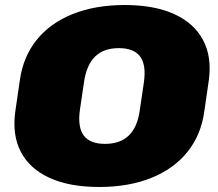

<svg xmlns="http://www.w3.org/2000/svg" viewBox="-20 -733 870 766"><path d="M376 13Q258 13 178.5 -23Q99 -59 63.5 -126.5Q28 -194 41 -288L59 -412Q72 -506 126 -573.5Q180 -641 270 -677Q360 -713 478 -713Q595 -713 674.5 -677Q754 -641 790 -573.5Q826 -506 813 -412L795 -288Q782 -194 727.5 -126.5Q673 -59 583 -23Q493 13 376 13ZM399 -159Q459 -159 494 -192.5Q529 -226 538 -296L554 -404Q564 -474 539 -507.5Q514 -541 454 -541Q394 -541 359.5 -507.5Q325 -474 315 -404L299 -296Q289 -226 314 -192.5Q339 -159 399 -159Z"/></svg>

Font: Pathway Extreme 28pt Black
Style: Italic
Weight: 900
Italic angle: -8°
Designer: Eduardo Rodriguez Tunni
Foundry: Eduardo Rodriguez Tunni
Version: Version 1.001;gftools[0.9.26]